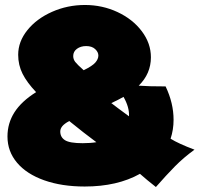

<svg xmlns="http://www.w3.org/2000/svg" viewBox="-20 -746 811 771"><path d="M761 -145Q717 -113 682.5 -78Q648 -43 606 5Q569 -24 542 -48Q451 3 320 3Q228 3 157.5 -22Q87 -47 48.5 -92.5Q10 -138 10 -198Q10 -251 38 -295Q66 -339 125 -376Q88 -415 70.5 -450Q53 -485 53 -526Q53 -579 90 -625Q127 -671 189 -698.5Q251 -726 321 -726Q391 -726 452 -697.5Q513 -669 549.5 -620.5Q586 -572 586 -516Q586 -450 537 -402Q574 -399 645 -399Q677 -332 677 -265Q677 -225 665 -189Q697 -169 761 -145ZM274 -521Q274 -508 282 -497.5Q290 -487 316 -464Q351 -481 363 -495Q375 -509 375 -523Q375 -537 362 -549Q349 -561 326 -561Q304 -561 289 -550Q274 -539 274 -521ZM476 -357Q455 -345 427 -332Q446 -317 498 -279Q500 -315 476 -357ZM367 -175Q317 -212 258 -260Q238 -249 230 -239Q222 -229 222 -218Q222 -195 241 -183Q260 -171 312 -171Q343 -171 367 -175Z"/></svg>

Font: Mantou Sans
Style: Regular
Weight: 400
Designer: Mant0u / artakana
Foundry: Mant0u / artakana
Version: Version 1.001;October 22, 2023;FontCreator 14.0.0.2901 64-bi